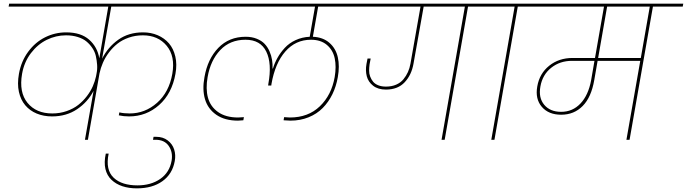

<svg xmlns="http://www.w3.org/2000/svg" viewBox="-20 -760 3735 1044"><path d="M441.9 0 488.8 -266.1Q457.5 -205.6 399.4 -166.3Q341.3 -127 263.2 -127Q216.8 -127 179.4 -142.6Q142.1 -158.2 117.2 -187.7Q92.3 -217.3 82.8 -260.5Q73.2 -303.7 83 -358.9Q95.2 -427.2 133.5 -479Q171.9 -530.8 225.6 -557.4Q279.3 -584 339.8 -584Q419.9 -584 464.8 -544.2Q509.8 -504.4 520 -442.9L568.8 -724.1H26.9L29.8 -740.2H1121.1L1118.2 -724.1H585L535.2 -440.9Q566.9 -503.9 623 -543.9Q679.2 -584 757.8 -584Q801.3 -584 837.6 -568.4Q874 -552.7 898.7 -524.2Q923.3 -495.6 933.3 -452.9Q943.4 -410.2 934.1 -358.9Q915 -251 845.2 -189Q775.4 -127 682.1 -127Q652.3 -127 626 -132.8L628.9 -148.9Q653.3 -143.1 685.1 -143.1Q768.6 -143.1 834 -200.9Q899.4 -258.8 917 -358.9Q933.6 -454.1 886.5 -511Q839.4 -567.9 756.8 -567.9Q715.8 -567.9 680.2 -555.4Q644.5 -543 618.7 -522.5Q592.8 -502 572.3 -474.6Q551.8 -447.3 539.6 -418.9Q527.3 -390.6 521 -360.8L458 0ZM264.2 -143.1Q305.7 -143.1 342.5 -156Q379.4 -168.9 405.5 -189.5Q431.6 -210 452.1 -236.8Q472.7 -263.7 484.4 -290.5Q496.1 -317.4 502 -344.2L504.9 -359.9Q509.8 -382.8 508.1 -407.5Q506.3 -432.1 501.2 -455.1Q496.1 -478 482.4 -498.5Q468.8 -519 450.2 -534.4Q431.6 -549.8 402.8 -558.8Q374 -567.9 338.9 -567.9Q284.2 -567.9 234.4 -543.5Q184.6 -519 147.9 -470.7Q111.3 -422.4 100.1 -358.9Q82.5 -258.3 129.6 -200.7Q176.8 -143.1 264.2 -143.1Z M724.1 264.2Q680.7 264.2 645.8 252.7Q610.8 241.2 586.2 217.8Q561.5 194.3 553.2 158.7Q544.9 123 555.2 75.2H570.8Q561.5 120.1 568.6 152.8Q575.7 185.5 598.4 206.8Q621.1 228 653.6 238Q686 248 727.1 248Q800.8 248 851.3 212.9Q901.9 177.7 913.1 113.8Q920.9 67.9 897.7 33.9Q874.5 0 826.2 0H812L814.9 -16.1H829.1Q866.2 -16.1 891.8 3.4Q917.5 22.9 927 52.7Q936.5 82.5 930.2 116.2Q917.5 186.5 863 225.3Q808.6 264.2 724.1 264.2Z M1559.1 -104Q1546.4 -104 1522 -106L1524.9 -123Q1547.4 -121.1 1556.2 -121.1Q1655.8 -121.1 1719.2 -182.1Q1782.7 -243.2 1799.8 -340.8Q1809.6 -397.9 1800 -442.9Q1790.5 -487.8 1757.3 -515.9Q1724.1 -543.9 1670.9 -543.9Q1587.4 -543.9 1531.5 -480Q1475.6 -416 1456.1 -303.2L1455.1 -294.9H1438L1439 -303.2Q1459.5 -414.6 1428 -479.2Q1396.5 -543.9 1314.9 -543.9Q1231 -543.9 1177.7 -487.8Q1124.5 -431.6 1108.9 -340.8Q1097.7 -277.3 1110.8 -228.8Q1124 -180.2 1166 -150.6Q1208 -121.1 1274.9 -121.1Q1283.7 -121.1 1306.2 -123L1303.2 -106Q1283.7 -104 1273.9 -104Q1202.6 -104 1156.5 -135.7Q1110.4 -167.5 1094.7 -220.5Q1079.1 -273.4 1091.8 -340.8Q1108.9 -439.5 1167.2 -499.8Q1225.6 -560.1 1315.9 -560.1Q1349.6 -560.1 1376.2 -549.3Q1402.8 -538.6 1418.9 -521.5Q1435.1 -504.4 1445.3 -481.2Q1455.6 -458 1459.2 -434.8Q1462.9 -411.6 1461.9 -387.2H1463.9Q1473.6 -418.5 1489.3 -446.3Q1504.9 -474.1 1528.8 -500Q1552.7 -525.9 1587.6 -542Q1622.6 -558.1 1664.1 -560.1L1692.9 -724.1H1039.1L1042 -740.2H2006.8L2003.9 -724.1H1710L1681.2 -560.1Q1736.3 -557.6 1771.2 -527.1Q1806.2 -496.6 1816.9 -448.5Q1827.6 -400.4 1816.9 -340.8Q1808.1 -290 1787.4 -247.6Q1766.6 -205.1 1734.9 -172.9Q1703.1 -140.6 1658 -122.3Q1612.8 -104 1559.1 -104Z M2380.9 0 2507.8 -724.1H2283.7L2228.5 -414.1Q2217.8 -352.5 2180.4 -312.7Q2143.1 -272.9 2078.6 -272.9Q2035.6 -272.9 2009 -293.7Q1982.4 -314.5 1974.4 -345.2Q1966.3 -376 1972.7 -412.1L1978.5 -441.9H1995.6L1989.7 -411.1Q1987.3 -393.6 1987.1 -376.5Q1986.8 -359.4 1992.9 -343.5Q1999 -327.6 2008.8 -315.7Q2018.6 -303.7 2036.6 -296.4Q2054.7 -289.1 2078.6 -289.1Q2109.9 -289.1 2134.3 -299.8Q2158.7 -310.5 2173.8 -329.1Q2189 -347.7 2198.2 -368.4Q2207.5 -389.2 2211.9 -414.1L2266.6 -724.1H1933.6L1936.5 -740.2H2689.9L2686.5 -724.1H2524.9L2397.9 0Z M2651.4 0 2778.3 -724.1H2616.2L2619.1 -740.2H2960.4L2957.5 -724.1H2795.4L2668.5 0Z M3031.2 -151.9Q3093.3 -151.9 3136.2 -197Q3179.2 -242.2 3194.3 -324.2L3212.4 -429.2H3090.3Q3024.4 -429.2 2977.1 -391.4Q2929.7 -353.5 2918.5 -290Q2907.2 -228.5 2939.2 -190.2Q2971.2 -151.9 3031.2 -151.9ZM3464.4 -444.8 3513.2 -724.1H3281.2L3232.4 -444.8ZM2887.2 -724.1 2890.1 -740.2H3695.3L3692.4 -724.1H3530.3L3403.3 0H3386.2L3461.4 -429.2H3229.5L3211.4 -325.2Q3195.3 -231.4 3148.4 -183.8Q3101.6 -136.2 3031.2 -136.2Q2962.9 -136.2 2926 -179.2Q2889.2 -222.2 2901.4 -290Q2913.6 -360.4 2966.3 -402.6Q3019 -444.8 3093.3 -444.8H3215.3L3264.2 -724.1Z"/></svg>

Font: SVN-Poppins Thin
Style: Italic
Weight: 100
Italic angle: -10°
Designer: Ninad Kale (Devanagari), Jonny Pinhorn (Latin)
Foundry: Indian Type Foundry
Version: Version 3.002 2017